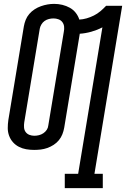

<svg xmlns="http://www.w3.org/2000/svg" viewBox="-20 -765 650 990"><path d="M314 205V131H383L508 -624Q481 -610 451 -601.5Q421 -593 391 -591Q391 -590 391 -590Q391 -590 391 -589L311 -106Q308 -89 301.5 -72.5Q295 -56 283.5 -42Q272 -28 256.5 -18Q241 -8 224 -2Q207 4 190 6Q173 8 156 8Q135 8 115 4.5Q95 1 77.5 -8Q60 -17 47 -31.5Q34 -46 27 -65Q20 -84 20 -104.5Q20 -125 23 -146L103 -629Q106 -646 112.5 -662.5Q119 -679 131 -693Q143 -707 158.5 -717Q174 -727 191 -733Q208 -739 225 -742Q242 -745 259 -745Q281 -745 301.5 -740Q322 -735 340 -725Q358 -715 370.5 -699Q383 -683 389 -664Q408 -665 427 -670.5Q446 -676 464 -685Q482 -694 497.5 -707Q513 -720 527 -735H610L467 131H510V205ZM157 -65Q169 -65 181 -68Q193 -71 203.5 -78Q214 -85 221 -95.5Q228 -106 229 -118L309 -601Q312 -615 310.5 -628Q309 -641 301.5 -651Q294 -661 281.5 -665.5Q269 -670 256 -670Q244 -670 232 -667Q220 -664 210 -657Q200 -650 193.5 -639Q187 -628 185 -617L105 -134Q103 -121 104 -107.5Q105 -94 112.5 -84Q120 -74 132 -69.5Q144 -65 157 -65Z"/></svg>

Font: Iosevka Curly Slab Extended
Style: Italic
Weight: 400
Width: 7
Italic angle: -9°
Monospace: yes
Designer: Belleve Invis
Foundry: Belleve Invis
Version: Version 11.1.0; ttfautohint (v1.8.3)